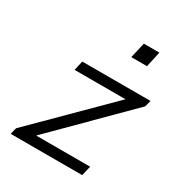

<svg xmlns="http://www.w3.org/2000/svg" viewBox="-165 -807 861 921"><g transform="rotate(30 265.0 -347.0)"><path d="M28 0 37 -36 422 -419H140L152 -472H530L521 -437L138 -54H437L424 0ZM345 -608 365 -694H451L432 -608Z"/></g></svg>

Font: Coval
Style: ExtraLight Italic
Weight: 200
Foundry: Context Ltd
Version: Version 001.000